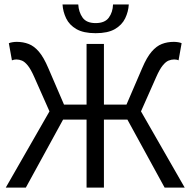

<svg xmlns="http://www.w3.org/2000/svg" viewBox="-20 -857 870 877"><path d="M6.3 0 206 -348.3 136.5 -505.1Q120.9 -540.5 107.2 -557.5Q93.5 -574.5 80.6 -580Q67.8 -585.4 54.5 -585.4Q49.8 -585.4 44.3 -584.4Q38.8 -583.4 34.5 -581.4L20.4 -659.6Q27.6 -662.7 37.2 -664.2Q46.7 -665.8 56.4 -665.8Q85.6 -665.8 110.7 -656.2Q135.8 -646.7 157.8 -620.9Q179.8 -595.1 200.6 -546L272.4 -379.2H375.4V-656.3H454.7V-379.2H557.7L629.5 -546Q650.3 -595.1 672.5 -620.9Q694.7 -646.7 719.6 -656.2Q744.5 -665.8 773.7 -665.8Q783.7 -665.8 793.6 -664.2Q803.4 -662.7 809.6 -659.6L795.6 -581.4Q791.9 -583.4 786.4 -584.4Q780.9 -585.4 775.6 -585.4Q762.3 -585.4 749.4 -580Q736.6 -574.5 722.9 -557.5Q709.1 -540.5 693.5 -505.1L624 -348.3L823.7 0H732L561.9 -310.8H454.7V0H375.4V-310.8H268.2L98 0ZM416.9 -705.4Q361.3 -705.4 329 -724.1Q296.7 -742.9 282.2 -773.1Q267.6 -803.4 265.6 -836.5H337.5Q339.5 -801.6 357.3 -776.5Q375.1 -751.5 416.9 -751.5Q458.8 -751.5 477.1 -776.5Q495.3 -801.6 496.3 -836.5H568.3Q566.3 -803.4 551.7 -773.1Q537.1 -742.9 504.8 -724.1Q472.6 -705.4 416.9 -705.4Z"/></svg>

Font: Source Sans Variable
Style: Regular
Weight: 200
Designer: Paul D. Hunt
Foundry: Adobe Systems Incorporated
Version: Version 3.006;hotconv 1.0.111;makeotfexe 2.5.65597